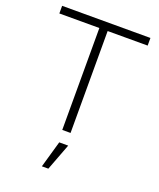

<svg xmlns="http://www.w3.org/2000/svg" viewBox="-161 -757 898 1087"><g transform="rotate(20 288.0 -213.5)"><path d="M554 -660V-614H313V0H263V-614H22V-660ZM325 72 264 233H225L271 72Z"/></g></svg>

Font: Elaine Sans Light
Style: Regular
Weight: 300
Designer: Wei Huang
Foundry: Wei Huang
Version: Version 2.001;December 24, 2019;FontCreator 12.0.0.2547 64-b